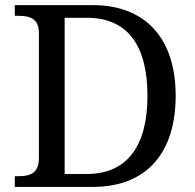

<svg xmlns="http://www.w3.org/2000/svg" viewBox="-20 -734 767 754"><path d="M669.9 -357.9C669.9 -585 549.8 -713.9 344.2 -713.9H38.1V-671.9H50.8C95.2 -671.9 132.8 -663.1 132.8 -604V-113.8C132.8 -51.3 96.2 -42 50.8 -42H38.1V0H344.2C561 0 669.9 -139.2 669.9 -357.9ZM233.9 -50.8V-664.1H321.8C480 -664.1 559.1 -556.6 559.1 -357.9C559.1 -160.6 479.5 -50.8 320.8 -50.8Z"/></svg>

Font: Gandom
Style: Regular
Weight: 400
Foundry: DejaVu fonts team - Redesigned by Saber Rastikerdar - Based on Samim Font
Version: Version 0.8